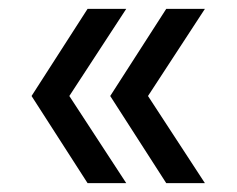

<svg xmlns="http://www.w3.org/2000/svg" viewBox="-20 -481 533 432"><path d="M51 -69ZM136 -265 264 -69H177L51 -265L177 -461H264ZM313 -265 441 -69H354L228 -265L354 -461H441Z"/></svg>

Font: Work Sans
Style: Regular
Weight: 400
Designer: Wei Huang
Foundry: Wei Huang
Version: Version 1.500; ttfautohint (v1.6)